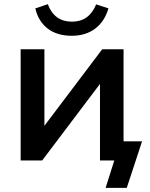

<svg xmlns="http://www.w3.org/2000/svg" viewBox="-20 -778 728 931"><path d="M80.1 0V-539.1H195.3V-168L475.6 -539.1H579.1V-92.8H668.9L594.7 132.8H492.2L534.2 0H464.8V-371.1L184.6 0ZM151.4 -737.3 211.9 -757.8Q243.2 -672.9 329.1 -672.9Q412.1 -672.9 446.3 -756.8L505.9 -737.3Q487.3 -673.8 441.4 -639.2Q395.5 -604.5 328.1 -604.5Q255.9 -604.5 210.4 -640.1Q165 -675.8 151.4 -737.3Z"/></svg>

Font: Min Sans SemiBold
Style: Regular
Weight: 600
Designer: Jinseong-Kim, NotoSansCJK, Nunito
Foundry: Jinseong-Kim
Version: Version 1.400;Glyphs 3.1.2 (3151)